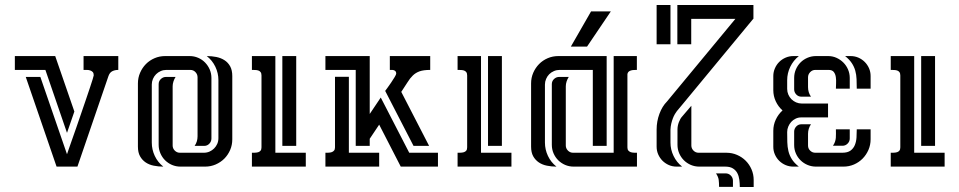

<svg xmlns="http://www.w3.org/2000/svg" viewBox="-20 -663 3818 764"><path d="M205.1 0 82.5 -356.9H140.6L246.6 -49.3Q248.5 -54.7 253.9 -70.6Q259.3 -86.4 267.3 -108.9Q275.4 -131.3 284.7 -158.4Q293.9 -185.5 303.5 -213.1Q313 -240.7 322 -267.1Q331.1 -293.5 337.9 -314.2Q344.7 -335 348.9 -348.1Q353 -361.3 353 -363.3Q353 -372.1 348.9 -376.5Q344.7 -380.9 338.6 -382.8Q332.5 -384.8 325.4 -384.8Q318.4 -384.8 312.5 -384.8V-439.9H450.7V-384.8Q437 -384.8 426.8 -379.6Q416.5 -374.5 411.6 -360.4L288.1 0ZM199.7 -439.9 275.9 -219.2 246.6 -134.3 160.6 -384.8H39.1V-439.9Z M667 -84Q667 -72.3 675.5 -63.7Q684.1 -55.2 695.8 -55.2H791Q803.2 -55.2 813.7 -59.8Q824.2 -64.5 832 -72.3Q839.8 -80.1 844.5 -90.6Q849.1 -101.1 849.1 -113.3V-344.2Q849.1 -372.1 836.9 -397.5Q824.7 -422.9 802.7 -439.9Q822.3 -439.9 840.6 -436.3Q858.9 -432.6 873 -423.6Q887.2 -414.6 895.8 -399.2Q904.3 -383.8 904.3 -360.4V-108.4Q904.3 -85.9 895.8 -66.2Q887.2 -46.4 872.6 -31.7Q857.9 -17.1 838.1 -8.5Q818.4 0 795.9 0H698.2Q680.2 0 664.3 -6.8Q648.4 -13.7 636.7 -25.4Q625 -37.1 618.2 -53Q611.3 -68.8 611.3 -86.9V-328.1Q611.3 -340.3 620.1 -348.6Q628.9 -356.9 640.6 -356.9H678.7Q673.3 -348.6 670.2 -338.9Q667 -329.1 667 -319.3ZM766.1 -355.5Q766.1 -367.2 757.8 -376Q749.5 -384.8 737.3 -384.8H641.6Q629.9 -384.8 619.4 -380.1Q608.9 -375.5 601.1 -367.7Q593.3 -359.9 588.6 -349.1Q584 -338.4 584 -326.7V-95.7Q584 -67.9 595.9 -42.5Q607.9 -17.1 629.9 0Q610.4 0 592 -3.7Q573.7 -7.3 559.8 -16.6Q545.9 -25.9 537.4 -41Q528.8 -56.2 528.8 -79.6V-331.1Q528.8 -353.5 537.4 -373.3Q545.9 -393.1 560.5 -408Q575.2 -422.9 595 -431.4Q614.7 -439.9 637.2 -439.9H734.9Q752.4 -439.9 768.3 -433.1Q784.2 -426.3 795.9 -414.3Q807.6 -402.3 814.5 -386.5Q821.3 -370.6 821.3 -353V-111.8Q821.3 -100.1 813 -91.3Q804.7 -82.5 792.5 -82.5H754.4Q766.1 -99.1 766.1 -120.6Z M982.4 -439.9H1075.7V-55.2H1196.8V0H982.4V-55.2Q988.3 -55.2 995.1 -55.4Q1002 -55.7 1007.6 -57.4Q1013.2 -59.1 1016.8 -63.5Q1020.5 -67.9 1020.5 -76.7V-362.8Q1020.5 -371.6 1016.8 -376.2Q1013.2 -380.9 1007.6 -382.6Q1002 -384.3 995.4 -384.5Q988.8 -384.8 982.4 -384.8ZM1158.7 -439.9V-82.5H1103.5V-439.9Z M1451.2 -439.9V-209.5L1495.1 -274.9L1608.4 -55.2H1722.7V0H1574.7L1488.8 -167L1451.2 -110.8V-82.5H1395.5V-384.8H1274.9V-439.9ZM1368.2 -357.4V-55.2H1488.8V0H1274.9V-55.2Q1280.8 -55.2 1287.6 -55.4Q1294.4 -55.7 1300 -57.6Q1305.7 -59.6 1309.3 -64Q1313 -68.4 1313 -76.7V-357.4ZM1691.9 -384.8Q1665.5 -384.8 1649.7 -379.2Q1633.8 -373.5 1622.6 -362.5Q1611.3 -351.6 1601.3 -335.2Q1591.3 -318.8 1576.7 -297.4L1687.5 -82.5H1625.5L1512.7 -301.3Q1514.6 -303.7 1521.7 -313.5Q1528.8 -323.2 1536.6 -334.7Q1544.4 -346.2 1550.5 -356.4Q1556.6 -366.7 1556.6 -370.1Q1556.6 -376 1554.2 -378.9Q1551.8 -381.8 1548.1 -383.3Q1544.4 -384.8 1540 -384.8Q1535.6 -384.8 1531.2 -384.8V-439.9H1691.9Z M1800.8 -439.9H1894V-55.2H2015.1V0H1800.8V-55.2Q1806.6 -55.2 1813.5 -55.4Q1820.3 -55.7 1825.9 -57.4Q1831.5 -59.1 1835.2 -63.5Q1838.9 -67.9 1838.9 -76.7V-362.8Q1838.9 -371.6 1835.2 -376.2Q1831.5 -380.9 1825.9 -382.6Q1820.3 -384.3 1813.7 -384.5Q1807.1 -384.8 1800.8 -384.8ZM1977.1 -439.9V-82.5H1921.9V-439.9Z M2262.7 0Q2244.6 0 2228.8 -6.8Q2212.9 -13.7 2201.2 -25.4Q2189.5 -37.1 2182.6 -53Q2175.8 -68.8 2175.8 -86.9V-328.1Q2175.8 -340.3 2184.6 -348.6Q2193.4 -356.9 2205.1 -356.9H2243.2Q2237.8 -348.6 2234.6 -338.9Q2231.4 -329.1 2231.4 -319.3V-84Q2231.4 -72.3 2240 -63.7Q2248.5 -55.2 2260.3 -55.2H2421.9V-439.9H2514.2V-384.8Q2508.8 -384.8 2502.7 -384.5Q2496.6 -384.3 2491.2 -382.8Q2485.8 -381.3 2481.9 -378.2Q2478 -375 2476.6 -368.7V-76.7Q2476.6 -68.4 2480.2 -64Q2483.9 -59.6 2489.5 -57.6Q2495.1 -55.7 2502 -55.4Q2508.8 -55.2 2514.6 -55.2V0ZM2206.5 -384.8Q2194.8 -384.8 2184.1 -380.1Q2173.3 -375.5 2165.5 -367.7Q2157.7 -359.9 2153.1 -349.1Q2148.4 -338.4 2148.4 -326.7V-95.7Q2148.4 -67.9 2160.4 -42.5Q2172.4 -17.1 2194.3 0Q2174.8 0 2156.5 -3.7Q2138.2 -7.3 2124.3 -16.6Q2110.4 -25.9 2101.8 -41Q2093.3 -56.2 2093.3 -79.6V-331.1Q2093.3 -353.5 2101.8 -373.3Q2110.4 -393.1 2125 -408Q2139.6 -422.9 2159.4 -431.4Q2179.2 -439.9 2201.7 -439.9H2394V-82.5H2338.9V-384.8ZM2410.6 -617.7 2315.9 -477.5H2251.5L2332 -617.7Z M2673.3 -220.7Q2669.9 -216.3 2665.5 -209Q2661.1 -201.7 2657.5 -192.1Q2653.8 -182.6 2651.1 -171.1Q2648.4 -159.7 2647.9 -147V-95.7Q2647.9 -67.9 2660.2 -42.5Q2672.4 -17.1 2694.3 0H2672.4Q2655.8 0 2641.4 -6.3Q2627 -12.7 2616.2 -23.4Q2605.5 -34.2 2599.1 -48.6Q2592.8 -63 2592.8 -79.6V-147.5Q2592.8 -180.2 2604 -210.2Q2615.2 -240.2 2633.8 -258.8L2657.2 -287.1L2906.2 -587.9H2730.5V-486.8H2675.3V-643.1H2978V-587.9H2977.1L2697.3 -249.5ZM2762.7 0Q2744.6 0 2728.8 -6.8Q2712.9 -13.7 2701.2 -25.4Q2689.5 -37.1 2682.6 -53Q2675.8 -68.8 2675.8 -86.9V-147.5Q2675.8 -162.6 2681.4 -177Q2687 -191.4 2693.8 -198.7L2731 -242.2V-84Q2731 -72.3 2739.5 -63.7Q2748 -55.2 2759.8 -55.2H2870.6Q2893.1 -55.2 2912.8 -46.6Q2932.6 -38.1 2947.3 -23.4Q2961.9 -8.8 2970.5 11Q2979 30.8 2979 53.2V81.1H2923.8Q2923.8 66.4 2921.9 51.8Q2919.9 37.1 2913.8 25.6Q2907.7 14.2 2896.2 7.1Q2884.8 0 2866.2 0ZM2592.8 -643.1H2647.9V-486.8H2592.8ZM2867.2 26.9Q2879.4 26.9 2887.9 35.4Q2896.5 43.9 2896.5 56.2V80.6H2841.3Q2841.3 64.5 2839.8 52.7Q2838.4 41 2829.1 26.9Z M3274.9 -195.8H3168Q3156.2 -195.8 3146 -190.9Q3135.7 -186 3128.4 -178Q3121.1 -169.9 3116.7 -159.4Q3112.3 -148.9 3112.3 -137.7Q3112.3 -116.2 3112.8 -97.4Q3113.3 -78.6 3117.2 -62Q3121.1 -45.4 3130.6 -30Q3140.1 -14.6 3158.7 0H3136.7Q3120.6 0 3106.2 -6.1Q3091.8 -12.2 3080.8 -22.9Q3069.8 -33.7 3063.5 -48.1Q3057.1 -62.5 3057.1 -78.6V-142.6Q3057.1 -166 3066.9 -187Q3076.7 -208 3093.8 -223.6Q3076.7 -238.8 3066.9 -259.8Q3057.1 -280.8 3057.1 -304.2V-360.4Q3057.1 -376.5 3063.5 -391.1Q3069.8 -405.8 3080.6 -416.5Q3091.3 -427.2 3106 -433.6Q3120.6 -439.9 3136.7 -439.9H3158.7Q3136.7 -422.4 3124.5 -397Q3112.3 -371.6 3112.3 -343.8V-309.1Q3112.3 -297.4 3116.9 -286.6Q3121.6 -275.9 3129.4 -268.1Q3137.2 -260.3 3147.9 -255.6Q3158.7 -251 3170.4 -251H3274.9ZM3227.1 0Q3209.5 0 3193.6 -6.6Q3177.7 -13.2 3165.8 -24.9Q3153.8 -36.6 3147 -52.2Q3140.1 -67.9 3140.1 -85.9V-139.2Q3140.1 -150.9 3148.4 -159.7Q3156.7 -168.5 3168.9 -168.5H3207Q3195.3 -151.4 3195.3 -130.4V-83.5Q3195.3 -71.8 3203.9 -63.5Q3212.4 -55.2 3224.1 -55.2H3331.1Q3352.5 -55.2 3364.3 -63.7Q3376 -72.3 3381.6 -85.9Q3387.2 -99.6 3388.2 -116.2Q3389.2 -132.8 3389.2 -148.4H3444.3V-108.9Q3444.3 -86.4 3435.8 -66.7Q3427.2 -46.9 3412.6 -32Q3397.9 -17.1 3378.2 -8.5Q3358.4 0 3335.9 0ZM3275.4 -439.9Q3293 -439.9 3308.6 -432.9Q3324.2 -425.8 3335.9 -414.1Q3347.7 -402.3 3354.5 -386.5Q3361.3 -370.6 3361.3 -353V-310.1H3306.2Q3306.2 -318.8 3306.9 -331.5Q3307.6 -344.2 3305.9 -356.2Q3304.2 -368.2 3297.9 -376.5Q3291.5 -384.8 3277.3 -384.8H3224.1Q3212.4 -384.8 3203.9 -376Q3195.3 -367.2 3195.3 -355.5V-316.4Q3195.3 -294.9 3207 -278.3H3168.9Q3156.7 -278.3 3148.4 -287.1Q3140.1 -295.9 3140.1 -307.6V-353Q3140.1 -371.1 3147 -387Q3153.8 -402.8 3165.5 -414.6Q3177.2 -426.3 3193.1 -433.1Q3209 -439.9 3227.1 -439.9ZM3364.7 -439.9Q3381.3 -439.9 3395.8 -433.6Q3410.2 -427.2 3420.9 -416.5Q3431.6 -405.8 3438 -391.4Q3444.3 -377 3444.3 -360.4V-310.1H3389.2Q3389.2 -330.1 3388.4 -347.9Q3387.7 -365.7 3383.3 -381.6Q3378.9 -397.5 3369.4 -411.9Q3359.9 -426.3 3342.8 -439.9ZM3294.4 -83Q3299.8 -90.8 3302.5 -98.6Q3305.2 -106.4 3305.9 -114.3Q3306.6 -122.1 3306.4 -130.6Q3306.2 -139.2 3306.2 -148.4H3361.3V-111.8Q3361.3 -100.1 3352.8 -91.6Q3344.2 -83 3332.5 -83Z M3524.4 -439.9H3617.7V-55.2H3738.8V0H3524.4V-55.2Q3530.3 -55.2 3537.1 -55.4Q3543.9 -55.7 3549.6 -57.4Q3555.2 -59.1 3558.8 -63.5Q3562.5 -67.9 3562.5 -76.7V-362.8Q3562.5 -371.6 3558.8 -376.2Q3555.2 -380.9 3549.6 -382.6Q3543.9 -384.3 3537.4 -384.5Q3530.8 -384.8 3524.4 -384.8ZM3700.7 -439.9V-82.5H3645.5V-439.9Z"/></svg>

Font: Isar CAT
Style: Regular
Weight: 400
Designer: Digitized by Peter Wiegel
Foundry: CAT-Fonts, Peter Wiegel
Version: Version 1.000; ttfautohint (v1.3)